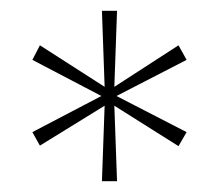

<svg xmlns="http://www.w3.org/2000/svg" viewBox="-20 -753 406 356"><path d="M174 -557 54 -483 40 -508 168 -575 40 -642 54 -669 174 -592 169 -733H197L192 -592L311 -669L326 -642L196 -575L326 -508L311 -482L192 -557L197 -417H169Z"/></svg>

Font: Maitree ExtraLight
Style: Regular
Weight: 250
Designer: CadsonDemak Team
Foundry: CadsonDemak
Version: Version 1.002